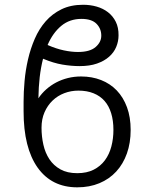

<svg xmlns="http://www.w3.org/2000/svg" viewBox="-20 -780 649 810"><path d="M79.5 -310.4V-350.9Q79.5 -391.7 83.6 -437.9Q87.7 -484 98.2 -529.5Q108.7 -574.9 126.8 -616.7Q144.9 -658.4 172.8 -690.2Q200.6 -721.9 239.5 -740.9Q278.4 -759.9 330.6 -759.9Q360.8 -759.9 388 -752.1Q415.1 -744.3 435.7 -728.3Q456.3 -712.4 468.4 -688.2Q480.5 -664.1 480.1 -631Q480.1 -605.5 470.3 -582Q460.6 -558.6 440.3 -540.7Q420.1 -522.7 389.2 -511.9Q358.3 -501.1 315.7 -501.1Q281.2 -501.1 243.4 -507.5Q205.6 -513.8 161.6 -532.3Q152.3 -495.7 147.5 -454.4Q142.8 -413 142 -365.4Q156.2 -386.4 175.2 -403.2Q194.2 -420.1 217.2 -432.2Q240.1 -444.2 266.5 -450.8Q293 -457.4 322.1 -457.4Q367.9 -457.4 406.4 -442.3Q445 -427.2 472.7 -398.3Q500.4 -369.3 515.8 -327.4Q531.2 -285.5 531.2 -231.9Q531.2 -177.2 515.4 -132.6Q499.6 -88.1 470.3 -56.3Q441.1 -24.5 399.3 -7.1Q357.6 10.3 305.8 10.3Q198.2 10.3 138.8 -72.8Q79.5 -156.6 79.5 -310.4ZM305.8 -49.4Q346.2 -49.4 375.2 -64.1Q404.1 -78.8 422.6 -103.9Q441.1 -128.9 449.8 -162.1Q458.5 -195.3 458.5 -231.9Q458.5 -271.3 449 -302.2Q439.6 -333.1 421 -354.2Q402.3 -375.4 374.6 -386.5Q346.9 -397.7 310.7 -397.7Q279.5 -397.7 251.2 -386.9Q223 -376.1 201.7 -355.6Q180.4 -335.2 167.8 -306.3Q155.2 -277.3 155.2 -241.1Q155.2 -204.2 163 -169.6Q170.8 -134.9 188.4 -108.3Q206 -81.7 234.9 -65.5Q263.8 -49.4 305.8 -49.4ZM308.9 -560.7Q359.4 -560.7 383.5 -581.7Q407.3 -602.3 407.3 -629.6Q407.3 -659.1 387.1 -679.7Q366.8 -700.3 323.5 -700.3Q273.8 -700.3 238.3 -670.8Q202.8 -641.3 180.8 -590.2Q217.3 -574.2 249.3 -567.5Q281.2 -560.7 308.9 -560.7Z"/></svg>

Font: Inter P Light
Style: Regular
Weight: 300
Designer: Rasmus Andersson
Foundry: rsms
Version: Version 3.018;git-588b23468